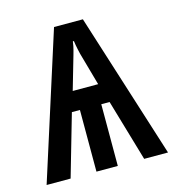

<svg xmlns="http://www.w3.org/2000/svg" viewBox="-87 -613 627 687"><g transform="rotate(-15 227.0 -269.5)"><path d="M281.2 -539.1 452.1 0H363.8L296.9 -228.5H266.1V0H187V-228.5H157.2L91.3 0H2.4L174.3 -539.1ZM230 -472.2H226.1Q225.1 -463.4 223.4 -455.3Q221.7 -447.3 219.7 -439.7Q217.8 -432.1 215.3 -423.8L179.7 -300.8H273.9L239.7 -422.4Q237.3 -432.1 235.6 -440.4Q233.9 -448.7 232.4 -456.5Q231 -464.4 230 -472.2Z"/></g></svg>

Font: Open Sans Condensed Medium
Style: Regular
Weight: 500
Width: 3
Designer: Monotype Design Team
Foundry: Monotype Imaging Inc.
Version: Version 3.000